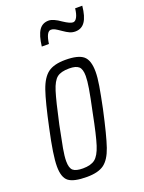

<svg xmlns="http://www.w3.org/2000/svg" viewBox="-139 -786 643 860"><g transform="rotate(-20 182.5 -356.0)"><path d="M12 -82Q12 -135 38 -254Q63 -372 81 -424Q99 -476 127.5 -497Q156 -518 210 -518Q271 -518 295.5 -497.5Q320 -477 320 -422Q320 -395 313.5 -356Q307 -317 294 -254Q268 -135 250.5 -84Q233 -33 205 -12.5Q177 8 123 8Q61 8 36.5 -10.5Q12 -29 12 -82ZM245 -254Q260 -324 266 -360.5Q272 -397 272 -419Q272 -452 258.5 -464Q245 -476 213 -476Q174 -476 155 -461Q136 -446 122.5 -403Q109 -360 86 -254Q72 -186 65.5 -149.5Q59 -113 59 -90Q59 -57 72.5 -45.5Q86 -34 119 -34Q157 -34 177 -49.5Q197 -65 211 -108.5Q225 -152 245 -254ZM200 -709Q222 -709 257 -684Q287 -664 301 -664Q312 -664 320 -678.5Q328 -693 331 -720H365Q360 -670 343.5 -646Q327 -622 297 -622Q283 -622 270.5 -627.5Q258 -633 241 -645Q224 -657 214.5 -662Q205 -667 196 -667Q174 -667 166 -610H132Q138 -661 154 -685Q170 -709 200 -709Z"/></g></svg>

Font: Saira Ultra Condensed Light
Style: Italic
Weight: 300
Width: 1
Italic angle: -12°
Designer: Hector Gatti with collaboration of the Omnibus-Type team
Foundry: Omnibus-Type
Version: Version 1.001; ttfautohint (v1.8)